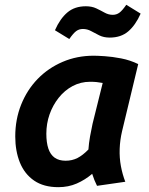

<svg xmlns="http://www.w3.org/2000/svg" viewBox="-20 -769 624 803"><path d="M224.2 13.8Q162.8 13.8 122.8 -13.6Q82.8 -41 63.2 -89.2Q43.8 -137.5 43.8 -198.2Q43.8 -269.8 68.5 -331.5Q93.2 -393.2 137.5 -438.9Q181.8 -484.5 241.8 -510.2Q301.8 -536 372 -536Q386.8 -536 417.8 -534Q448.8 -532 486.5 -524.8Q524.2 -517.5 558 -501L490.5 -220.2Q481.8 -183.2 480.5 -146.1Q479.2 -109 485.6 -74.5Q492 -40 504 -8.8L385.8 8.2Q379.8 -3.8 374.9 -15.8Q370 -27.8 365.5 -42Q336 -16.8 301 -1.5Q266 13.8 224.2 13.8ZM254.5 -96.8Q281.5 -96.8 303.9 -108.1Q326.2 -119.5 349.8 -143.8Q351.5 -169.2 356.6 -198.4Q361.8 -227.5 367.2 -251.8L409.5 -422Q395.5 -424.5 383.9 -425.8Q372.2 -427 357.2 -427Q317.2 -427 283.6 -409Q250 -391 225.4 -360Q200.8 -329 187.2 -290.4Q173.8 -251.8 173.8 -209.8Q173.8 -173 182.2 -147.6Q190.8 -122.2 208.6 -109.5Q226.5 -96.8 254.5 -96.8ZM269.8 -605.8 209.8 -642.5Q231.2 -691 261.8 -716.9Q292.2 -742.8 339 -742.8Q364 -742.8 382.6 -734Q401.2 -725.2 417.5 -716.1Q433.8 -707 451.5 -707Q467.2 -707 479.4 -715.9Q491.5 -724.8 508.2 -749L568.2 -712Q546.8 -663.8 516.4 -637.8Q486 -611.8 439 -611.8Q414 -611.8 395.4 -621Q376.8 -630.2 360.9 -639Q345 -647.8 326.5 -647.8Q310.8 -647.8 298.8 -639Q286.8 -630.2 269.8 -605.8Z"/></svg>

Font: Ubuntu Sans
Style: Italic
Weight: 400
Italic angle: -13.5°
Designer: Dalton Maag Ltd
Foundry: Dalton Maag Ltd
Version: Version 1.006